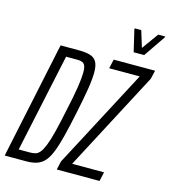

<svg xmlns="http://www.w3.org/2000/svg" viewBox="-128 -992 965 1093"><g transform="rotate(15 355.0 -445.5)"><path d="M2 0 147 -688H258Q298 -688 323.5 -679.5Q349 -671 360.5 -649.5Q372 -628 372 -589Q372 -549 362.5 -490Q353 -431 335 -345Q317 -259 302 -199Q287 -139 271.5 -100Q256 -61 237 -39.5Q218 -18 192 -9Q166 0 129 0ZM70 -54H135Q154 -54 168.5 -58Q183 -62 195 -77Q207 -92 219.5 -123Q232 -154 245.5 -207.5Q259 -261 276 -344Q296 -434 304 -489Q312 -544 312 -573Q312 -594 308.5 -606Q305 -618 298 -624Q291 -630 281 -632Q271 -634 258 -634H194ZM309 0 320 -50 628 -634H448L460 -688H704L692 -637L385 -54H573L561 0ZM559 -758 529 -885 530 -891H568L598 -794L668 -891H710L708 -885L621 -758Z"/></g></svg>

Font: Saira UltraCondensed
Style: Italic
Weight: 400
Width: 1
Italic angle: -12°
Designer: Hector Gatti with collaboration of the Omnibus-Type team
Foundry: Omnibus-Type
Version: Version 1.101